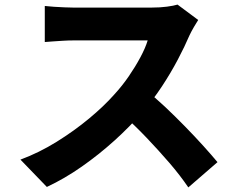

<svg xmlns="http://www.w3.org/2000/svg" viewBox="-20 -767 1040 836"><path d="M843 -680Q837 -671 825 -650.5Q813 -630 805 -613Q785 -566 754.5 -508Q724 -450 685.5 -391.5Q647 -333 603 -282Q547 -217 479 -155.5Q411 -94 336 -41.5Q261 11 184 47L69 -72Q150 -102 226.5 -149.5Q303 -197 368 -251Q433 -305 478 -356Q512 -393 540.5 -434.5Q569 -476 591 -517Q613 -558 623 -591Q613 -591 587.5 -591Q562 -591 529.5 -591Q497 -591 461.5 -591Q426 -591 393 -591Q360 -591 334.5 -591Q309 -591 298 -591Q277 -591 253 -589.5Q229 -588 208 -586.5Q187 -585 175 -584V-741Q191 -739 214.5 -737.5Q238 -736 261 -735Q284 -734 298 -734Q312 -734 339.5 -734Q367 -734 401.5 -734Q436 -734 473 -734Q510 -734 544 -734Q578 -734 604 -734Q630 -734 641 -734Q677 -734 707 -738Q737 -742 753 -747ZM616 -373Q655 -343 698.5 -302Q742 -261 785.5 -216.5Q829 -172 866 -131Q903 -90 927 -61L800 49Q764 -4 717 -58.5Q670 -113 618 -167.5Q566 -222 512 -270Z"/></svg>

Font: Noto Sans JP ExtraBold
Style: Regular
Weight: 800
Designer: Ryoko NISHIZUKA  (kana, bopomofo & ideographs); Paul D. Hunt (Latin, Greek & Cyrillic); Sandoll Communications , Soo-you
Foundry: Adobe
Version: Version 2.004-H2;hotconv 1.0.118;makeotfexe 2.5.65603